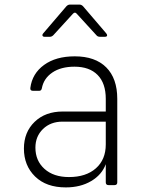

<svg xmlns="http://www.w3.org/2000/svg" viewBox="-20 -805 640 835"><path d="M266 10Q181 10 132.5 -37.5Q84 -85 84 -159Q84 -230 130.5 -275Q177 -320 253 -320H440V-375Q440 -443 404.5 -479Q369 -515 304 -515Q245 -515 207.5 -489.5Q170 -464 162 -421Q160 -410 150 -410H124Q110 -410 112 -423Q120 -485 171.5 -522.5Q223 -560 305 -560Q394 -560 442 -512Q490 -464 490 -375V-12Q490 0 478 0H452Q440 0 440 -12V-91Q423 -45 376.5 -17.5Q330 10 266 10ZM280 -35Q354 -35 397 -73Q440 -111 440 -177V-276H252Q200 -276 167 -244Q134 -212 134 -163Q134 -106 173.5 -70.5Q213 -35 280 -35ZM174 -645Q167 -645 165 -649.5Q163 -654 168 -660L269 -778Q276 -785 284 -785H326Q334 -785 341 -778L442 -660Q447 -654 445.5 -649.5Q444 -645 436 -645H415Q405 -645 400 -651L314 -745Q306 -755 297 -745L212 -652Q205 -645 197 -645Z"/></svg>

Font: Pitagon Sans Mono Thin
Style: Regular
Weight: 100
Monospace: yes
Designer: Travis Tran
Foundry: Pitagon
Version: Version 1.001; ttfautohint (v1.8.4.7-5d5b);gftools[0.9.26]